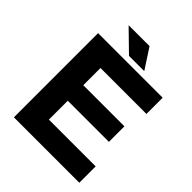

<svg xmlns="http://www.w3.org/2000/svg" viewBox="-236 -994 1129 1129"><g transform="rotate(45 328.0 -430.0)"><path d="M76 0V-700H613V-565H231V-422H573V-293H231V-136H620V0ZM426 -734H299L170 -860H344Z"/></g></svg>

Font: REM SemiBold
Style: Regular
Weight: 600
Designer: Octavio Pardo
Foundry: Ashler Design
Version: Version 1.005;gftools[0.9.28]